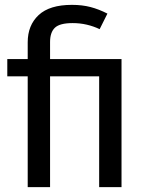

<svg xmlns="http://www.w3.org/2000/svg" viewBox="-20 -770 615 790"><path d="M276 -750Q318 -750 352.5 -741Q387 -732 422 -714L390 -650Q365 -662 337 -668.5Q309 -675 279 -675Q226 -675 206 -656Q186 -637 186 -597V-527H480V0H388V-456H186V0H94V-456H10V-527H94V-596Q94 -666 139 -708Q184 -750 276 -750Z"/></svg>

Font: Firava
Style: Regular
Weight: 400
Designer: Carrois Corporate & Edenspiekermann AG
Foundry: Greg Finn Gibson
Version: Version 5.000